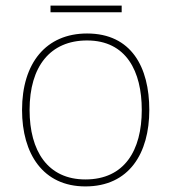

<svg xmlns="http://www.w3.org/2000/svg" viewBox="-20 -658 615 688"><path d="M416 -638H161V-614H416ZM515 -264C515 -417 451 -538 292 -538C145 -538 59 -432 59 -264C59 -107 134 10 286 10C443 10 515 -109 515 -264ZM86 -264C86 -420 160 -513 292 -513C433 -513 488 -402 488 -264C488 -119 426 -15 286 -15C151 -15 86 -117 86 -264Z"/></svg>

Font: Noto Sans Georgian Thin
Style: Regular
Weight: 100
Designer: Monotype Design Team, Akaki Razmadze
Foundry: Google LLC
Version: Version 2.005